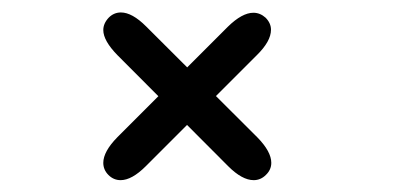

<svg xmlns="http://www.w3.org/2000/svg" viewBox="-20 -448 659 316"><path d="M158.5 -160Q150 -168.5 150 -180Q150 -198.5 173 -222L355 -404Q378.5 -427 397 -427Q408 -427 417 -419Q426 -410 426 -399Q426 -380 402.5 -357L220 -174.5Q197 -151.5 178.5 -151.5Q167 -151.5 158.5 -160ZM417.5 -160Q409 -151.5 397.5 -151.5Q378.5 -151.5 355.5 -174.5L173.5 -357Q150 -381 150 -398.5Q150 -409.5 159 -419Q167.5 -427.5 179 -427.5Q197.5 -427.5 220.5 -404.5L403.5 -222Q426.5 -198.5 426.5 -180Q426.5 -168.5 417.5 -160Z"/></svg>

Font: Sono ExtraLight Monospace
Style: Regular
Weight: 400
Version: Version 2.112